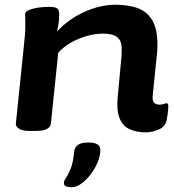

<svg xmlns="http://www.w3.org/2000/svg" viewBox="-20 -551 737 811"><path d="M596 8Q557 8 528 -5Q499 -18 485.5 -50.5Q472 -83 477 -139L491 -289Q492 -300 493 -311.5Q494 -323 494 -345Q494 -379 475 -394Q456 -409 415 -409Q381 -409 345 -398.5Q309 -388 278 -370Q247 -352 226 -328L195 -30Q192 2 132 2H104Q74 2 60 -7.5Q46 -17 47 -29L80 -349Q83 -376 85 -399.5Q87 -423 87 -453Q87 -462 86.5 -471Q86 -480 86 -491Q86 -501 98.5 -507Q111 -513 128.5 -516.5Q146 -520 162.5 -521Q179 -522 187 -522Q213 -522 221.5 -515.5Q230 -509 230 -490Q230 -455 221 -418Q270 -471 337 -501Q404 -531 468 -531Q520 -531 559.5 -517.5Q599 -504 622 -467.5Q645 -431 645 -362Q645 -346 644 -332Q643 -318 641 -304L625 -147Q623 -126 630.5 -117.5Q638 -109 654 -109Q665 -109 672.5 -112Q680 -115 683 -115Q691 -115 691 -103Q691 -99 690 -84.5Q689 -70 684 -44Q679 -16 650.5 -4Q622 8 596 8ZM282 240Q270 240 260 236.5Q250 233 250 222Q250 212 259 199.5Q268 187 278.5 161.5Q289 136 294 86Q296 71 309.5 61Q323 51 354 51Q404 51 404 82Q404 107 392.5 134.5Q381 162 362.5 186Q344 210 323 225Q302 240 282 240Z"/></svg>

Font: Asap Expanded Expanded Regular
Style: Bold Italic
Weight: 700
Width: 7
Italic angle: -6°
Designer: Pablo Cosgaya
Foundry: Omnibus-Type
Version: Version 3.001; ttfautohint (v1.8.4.7-5d5b)